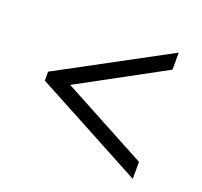

<svg xmlns="http://www.w3.org/2000/svg" viewBox="-94 -712 746 709"><g transform="rotate(20 279.5 -358.0)"><path d="M64.9 -339.8V-375L494.1 -606V-539.1L158.2 -356.9L494.1 -176.8V-109.9Z"/></g></svg>

Font: Noto Serif Lao
Style: Regular
Weight: 400
Designer: Danh Hong
Foundry: Danh Hong
Version: Version 1.03 uh